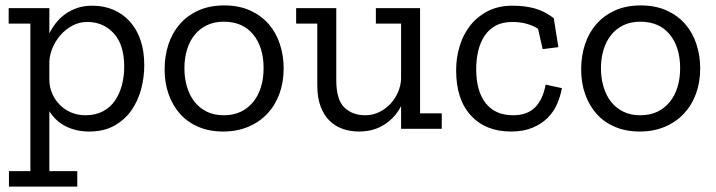

<svg xmlns="http://www.w3.org/2000/svg" viewBox="-20 -475 2639 708"><path d="M512 -235Q512 -190 500.5 -146.5Q489 -103 464.5 -68Q440 -33 401.5 -11.5Q363 10 309 10Q261 10 223 -9Q185 -28 162 -65V156H265V213H13V156H92V-388H12V-445H162V-352Q172 -372 186.5 -390.5Q201 -409 220.5 -423Q240 -437 264.5 -445.5Q289 -454 320 -454Q363 -454 398 -439Q433 -424 458.5 -396Q484 -368 498 -327.5Q512 -287 512 -235ZM438 -229Q438 -310 399.5 -352Q361 -394 302 -394Q272 -394 247 -380.5Q222 -367 203.5 -346Q185 -325 174 -299Q163 -273 162 -248V-182Q162 -154 172.5 -130Q183 -106 201 -88Q219 -70 243 -60Q267 -50 295 -50Q332 -50 359.5 -64.5Q387 -79 404 -104Q421 -129 429.5 -161Q438 -193 438 -229Z M1026 -223Q1026 -172 1010.5 -129.5Q995 -87 966 -56Q937 -25 895.5 -7.5Q854 10 803 10Q752 10 712 -7Q672 -24 644.5 -54.5Q617 -85 602 -127Q587 -169 587 -219Q587 -268 601 -311Q615 -354 643 -386Q671 -418 712 -436.5Q753 -455 807 -455Q861 -455 902 -436.5Q943 -418 970.5 -386.5Q998 -355 1012 -312.5Q1026 -270 1026 -223ZM952 -224Q952 -301 913.5 -348Q875 -395 805 -395Q770 -395 743 -382Q716 -369 697.5 -346Q679 -323 669.5 -291.5Q660 -260 660 -223Q660 -187 669.5 -155Q679 -123 697 -100Q715 -77 742 -63.5Q769 -50 805 -50Q841 -50 868 -63Q895 -76 914 -99.5Q933 -123 942.5 -154.5Q952 -186 952 -224Z M1459 0V-84Q1438 -42 1398 -16Q1358 10 1304 10Q1271 10 1243 0Q1215 -10 1194.5 -30.5Q1174 -51 1162 -83Q1150 -115 1150 -160V-388H1072V-445H1220V-180Q1220 -108 1249.5 -79Q1279 -50 1327 -50Q1355 -50 1379 -62Q1403 -74 1420.5 -93Q1438 -112 1448 -136Q1458 -160 1459 -184V-388H1366V-445H1529V-57H1609V0Z M2052 -150Q2047 -121 2034.5 -92Q2022 -63 1999.5 -40.5Q1977 -18 1943.5 -4Q1910 10 1864 10Q1771 10 1716.5 -49Q1662 -108 1662 -216Q1662 -262 1675 -305Q1688 -348 1714 -381Q1740 -414 1779 -434Q1818 -454 1870 -454Q1915 -454 1951.5 -444Q1988 -434 2022 -408L2039 -301L1981 -294L1964 -369Q1924 -394 1869 -394Q1833 -394 1808 -380.5Q1783 -367 1767 -343Q1751 -319 1743.5 -287.5Q1736 -256 1736 -220Q1736 -139 1771 -94.5Q1806 -50 1872 -50Q1924 -50 1953 -79Q1982 -108 1992 -163L2052 -150Z M2562 -223Q2562 -172 2546.5 -129.5Q2531 -87 2502 -56Q2473 -25 2431.5 -7.5Q2390 10 2339 10Q2288 10 2248 -7Q2208 -24 2180.5 -54.5Q2153 -85 2138 -127Q2123 -169 2123 -219Q2123 -268 2137 -311Q2151 -354 2179 -386Q2207 -418 2248 -436.5Q2289 -455 2343 -455Q2397 -455 2438 -436.5Q2479 -418 2506.5 -386.5Q2534 -355 2548 -312.5Q2562 -270 2562 -223ZM2488 -224Q2488 -301 2449.5 -348Q2411 -395 2341 -395Q2306 -395 2279 -382Q2252 -369 2233.5 -346Q2215 -323 2205.5 -291.5Q2196 -260 2196 -223Q2196 -187 2205.5 -155Q2215 -123 2233 -100Q2251 -77 2278 -63.5Q2305 -50 2341 -50Q2377 -50 2404 -63Q2431 -76 2450 -99.5Q2469 -123 2478.5 -154.5Q2488 -186 2488 -224Z"/></svg>

Font: Zilla Slab Regular
Style: Regular
Weight: 400
Designer: Typotheque.com
Foundry: Typotheque type foundry
Version: Version 1.0; 2017